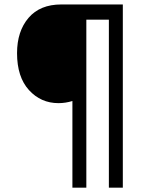

<svg xmlns="http://www.w3.org/2000/svg" viewBox="-20 -783 667 874"><path d="M57.6 -541Q57.6 -640.6 109.9 -701.7Q162.1 -762.7 258.8 -762.7H539.1V71.3H475.6V-693.4H373V71.3H309.6V-323.2Q278.3 -313.5 246.1 -313.5Q166 -313.5 111.8 -373Q57.6 -432.6 57.6 -541Z"/></svg>

Font: Batunionen A1
Style: Regular
Weight: 400
Designer: HanYang I&C Co.,Ltd.
Foundry: HanYang I&C Co.,Ltd.
Version: Version 2.50; ttfautohint (v1.6)